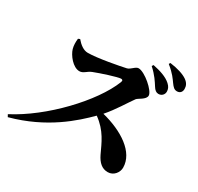

<svg xmlns="http://www.w3.org/2000/svg" viewBox="-180 -1064 1360 1316"><g transform="rotate(30 500.0 -406.5)"><path d="M799 -654C813 -631 827 -621 844 -621C869 -621 887 -640 887 -663C887 -682 881 -699 861 -717C827 -748 775 -764 717 -776L709 -764C758 -720 781 -682 799 -654ZM894 -737C912 -712 924 -700 945 -700C969 -700 983 -716 983 -740C983 -764 974 -784 949 -802C919 -823 870 -838 810 -846L803 -835C859 -790 878 -759 894 -737ZM178 -673C175 -646 175 -619 182 -594C194 -552 245 -485 297 -485C328 -485 343 -512 377 -525C425 -544 547 -584 571 -584C582 -584 588 -579 582 -563C507 -372 256 -107 20 15L30 33C299 -40 461 -189 553 -281C645 -215 674 -137 710 -61C734 -12 765 17 811 17C859 17 888 -26 888 -62C888 -185 749 -274 586 -315C645 -382 692 -463 727 -511C738 -526 793 -545 793 -578C793 -616 689 -706 640 -706C616 -706 596 -671 569 -665C525 -655 361 -623 284 -623C250 -623 218 -648 192 -679Z"/></g></svg>

Font: Noto Serif CJK HK Black
Style: Regular
Weight: 900
Designer: Ryoko NISHIZUKA 西塚涼子 (kana & ideographs); Frank Grießhammer (Latin, Greek & Cyrillic); Wenlong ZHANG 张文龙 (bopomofo); San
Foundry: Adobe
Version: Version 2.001;hotconv 1.1.0;makeotfexe 2.6.0